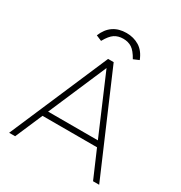

<svg xmlns="http://www.w3.org/2000/svg" viewBox="-205 -1047 1124 1193"><g transform="rotate(30 357.0 -451.0)"><path d="M636 0 552 -195H161L77 0H34L337 -705H377L680 0ZM178 -235H535L357 -651ZM511 -797 471 -780Q445 -827 419 -844Q393 -861 357 -861Q321 -861 295 -844Q269 -827 243 -780L203 -797Q246 -902 357 -902Q408 -902 448.5 -877.5Q489 -853 511 -797Z"/></g></svg>

Font: wassup Sans
Style: Light
Weight: 200
Version: Version 2.001